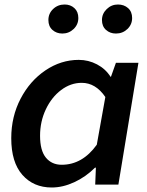

<svg xmlns="http://www.w3.org/2000/svg" viewBox="-20 -820 651 853"><path d="M30 -206Q30 -302 71.5 -381.5Q113 -461 182 -507.5Q251 -554 330 -554Q373 -554 411 -534Q449 -514 471 -479H473L495 -541H595L506 0H403L406 -75H402Q361 -34 310 -10.5Q259 13 210 13Q129 13 79.5 -43Q30 -99 30 -206ZM410 -177 448 -389Q405 -452 343 -452Q294 -452 251.5 -420Q209 -388 183.5 -334Q158 -280 158 -217Q158 -151 184 -119.5Q210 -88 254 -88Q346 -88 410 -177ZM195 -731Q195 -760 216 -780Q237 -800 267 -800Q293 -800 310.5 -784Q328 -768 328 -740Q328 -711 307 -691Q286 -671 257 -671Q231 -671 213 -687Q195 -703 195 -731ZM433 -731Q433 -759 454 -779.5Q475 -800 504 -800Q531 -800 549 -784Q567 -768 567 -740Q567 -711 546 -691Q525 -671 495 -671Q469 -671 451 -687Q433 -703 433 -731Z"/></svg>

Font: Nebula Sans Semibold
Style: Regular
Weight: 600
Italic angle: -9°
Designer: Paul D. Hunt for Adobe (as Source Sans)
Foundry: Nebula Entertainment & Broadcasting LLC
Version: Version 1.010